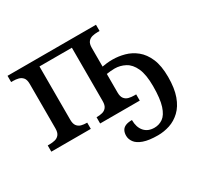

<svg xmlns="http://www.w3.org/2000/svg" viewBox="-161 -735 1219 1175"><g transform="rotate(-30 448.0 -148.0)"><path d="M638 240Q575 240 537 226.5Q499 213 483 191Q467 169 467 145Q467 124 475 109Q483 94 500.5 86.5Q518 79 546 79Q546 130 571.5 159.5Q597 189 643 189Q676 189 703 170Q730 151 746 102Q762 53 762 -36Q762 -118 741 -164Q720 -210 685 -228.5Q650 -247 611 -247Q596 -247 582 -245.5Q568 -244 554 -242V-111Q554 -82 565.5 -67.5Q577 -53 595 -48.5Q613 -44 634 -44H647V0H367V-44H370Q390 -44 408 -48.5Q426 -53 437.5 -67.5Q449 -82 449 -111V-488H220V-111Q220 -82 231.5 -67.5Q243 -53 260.5 -48.5Q278 -44 299 -44H301V0H22V-44H35Q55 -44 73.5 -48.5Q92 -53 103.5 -67.5Q115 -82 115 -111V-425Q115 -455 103 -469Q91 -483 73 -487.5Q55 -492 35 -492H22V-536H647V-492H634Q613 -492 595 -487.5Q577 -483 565.5 -469Q554 -455 554 -426V-294Q569 -297 587.5 -299Q606 -301 628 -301Q669 -301 711.5 -289.5Q754 -278 790 -249Q826 -220 848 -169Q870 -118 870 -39Q870 41 850.5 95Q831 149 797 181Q763 213 722 226.5Q681 240 638 240Z"/></g></svg>

Font: ET Text
Style: Regular
Weight: 470
Designer: Monotype Design Team
Foundry: Monotype Imaging Inc.
Version: Version 2.009